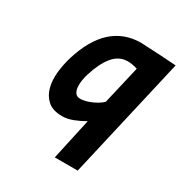

<svg xmlns="http://www.w3.org/2000/svg" viewBox="-168 -637 923 972"><g transform="rotate(30 293.0 -150.5)"><path d="M289 210 342 -32Q311 -14 278.5 -1.5Q246 11 217 11Q161 11 131.5 -15.5Q102 -42 91.5 -83Q81 -124 86.5 -173Q92 -222 106 -267Q181 -508 375 -511Q390 -510 424.5 -508.5Q459 -507 495 -505Q537 -502 586 -499L423 210ZM252 -111Q265 -111 281 -115Q297 -119 313.5 -126Q330 -133 345.5 -142.5Q361 -152 372 -163L424 -386Q409 -391 394.5 -393.5Q380 -396 367 -396Q316 -396 281 -353.5Q246 -311 223 -236Q217 -218 213.5 -196Q210 -174 212 -155Q214 -136 223 -123.5Q232 -111 252 -111Z"/></g></svg>

Font: Panefresco 999wt
Style: Italic
Weight: 900
Version: Version 1.001